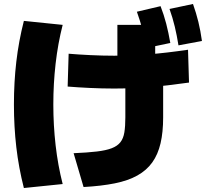

<svg xmlns="http://www.w3.org/2000/svg" viewBox="-20 -875 1040 965"><path d="M350 -105Q420 -108 466.5 -113.5Q513 -119 541.5 -130Q570 -141 585 -160Q600 -179 605 -209.5Q610 -240 610 -285V-517H570V-750H760V-531H800V-285Q800 -211 787 -155Q774 -99 745.5 -59Q717 -19 670.5 7Q624 33 557 46.5Q490 60 400 65ZM100 70Q74 -32 62 -135Q50 -238 50 -350Q50 -462 62 -565Q74 -668 100 -770L295 -750Q271 -656 259.5 -555Q248 -454 248 -350Q248 -246 259.5 -145Q271 -44 295 50ZM717 -634Q708 -683 696 -727Q684 -771 668 -816L787 -844Q804 -800 815.5 -755.5Q827 -711 836 -659ZM877 -647Q869 -697 858.5 -741Q848 -785 832 -830L950 -855Q966 -810 977 -765Q988 -720 995 -669ZM552 -430Q494 -430 430.5 -433Q367 -436 320 -440L325 -605Q371 -601 433.5 -598Q496 -595 553 -595Q639 -595 727.5 -602Q816 -609 925 -625L930 -460Q818 -444 728.5 -437Q639 -430 552 -430Z"/></svg>

Font: M PLUS 2 Thin Black
Style: Regular
Weight: 900
Version: Version 1.001